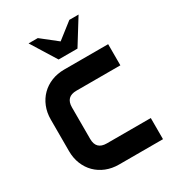

<svg xmlns="http://www.w3.org/2000/svg" viewBox="-202 -981 1006 1101"><g transform="rotate(-30 300.5 -430.5)"><path d="M551 0H260Q214 0 175.5 -15.5Q137 -31 109 -59Q81 -87 65.5 -125.5Q50 -164 50 -210V-419Q50 -465 65.5 -503.5Q81 -542 109 -570Q137 -598 175.5 -613.5Q214 -629 260 -629H551V-489H260Q190 -489 190 -419V-210Q190 -140 260 -140H551ZM158 -861H219L323 -779L428 -861H489L386 -695H261Z"/></g></svg>

Font: CAT North
Style: Regular
Weight: 400
Designer: Peter Wiegel
Foundry: Peter Wiegel
Version: Version 1.000